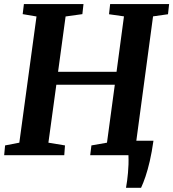

<svg xmlns="http://www.w3.org/2000/svg" viewBox="-22 -763 851 944"><path d="M597.5 160.5Q600.5 144 603 125.5Q605.5 107 607.2 87.2Q609 67.5 609.8 45.5Q610.5 23.5 609.5 0L568.5 -71H732.5Q724.5 -14.5 714.5 28.8Q704.5 72 693.5 104.5Q682.5 137 671.5 160.5ZM-1.5 0 3 -48 73 -61.5 157.5 -682 89.5 -693.5 95.5 -743H388.5L383 -693.5L300.5 -682L263.5 -410H551L587.5 -682.5L514 -693L519.5 -743H809.5L804 -693L730.5 -682.5L647 -61.5L720.5 -48L715.5 0H421.5L427.5 -48L504 -61.5L542.5 -346.5H255L216 -61.5L297.5 -48L294 0Z"/></svg>

Font: Merriweather
Style: Bold Italic
Weight: 700
Italic angle: -7.8°
Version: Version 2.101